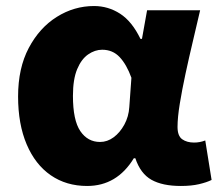

<svg xmlns="http://www.w3.org/2000/svg" viewBox="-20 -603 725 637"><path d="M269 14Q200 14 148.5 -21.5Q97 -57 68.5 -124Q40 -191 40 -283Q40 -377 75.5 -444Q111 -511 168.5 -547Q226 -583 292 -583Q339 -583 378.5 -557.5Q418 -532 446 -474H451L468 -569H644Q633 -521 620 -466.5Q607 -412 595.5 -358.5Q584 -305 576.5 -259Q569 -213 569 -182Q569 -152 584.5 -141Q600 -130 624 -130Q643 -130 661 -137L682 -6Q666 2 640.5 8Q615 14 580 14Q519 14 482.5 -6.5Q446 -27 429 -78H424Q368 14 269 14ZM312 -132Q336 -132 357 -147.5Q378 -163 392.5 -189.5Q407 -216 409 -248L416 -345Q400 -389 377 -413.5Q354 -438 319 -438Q295 -438 272.5 -422.5Q250 -407 236 -373.5Q222 -340 222 -285Q222 -204 246.5 -168Q271 -132 312 -132Z"/></svg>

Font: Source Han Sans CN Heavy
Style: Regular
Weight: 900
Designer: Ryoko NISHIZUKA 西塚涼子 (kana, bopomofo & ideographs); Paul D. Hunt (Latin, Greek & Cyrillic); Sandoll Communications 산돌커뮤니
Foundry: Adobe
Version: Version 2.000;hotconv 1.0.107;makeotfexe 2.5.65593